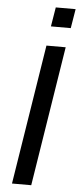

<svg xmlns="http://www.w3.org/2000/svg" viewBox="-60 -932 402 964"><g transform="rotate(5 140.5 -450.0)"><path d="M39 0 151 -705H248L136 0ZM165 -803 181 -900H281L265 -803Z"/></g></svg>

Font: Nunito Sans 10pt Condensed SemiBold
Style: Italic
Weight: 600
Width: 3
Italic angle: -9°
Designer: Vernon Adams
Foundry: Vernon Adams
Version: Version 3.101;gftools[0.9.27]